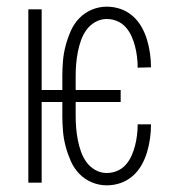

<svg xmlns="http://www.w3.org/2000/svg" viewBox="-20 -548 540 576"><path d="M300 8Q277 8 255.5 -1Q234 -10 218 -26.5Q202 -43 192.5 -64.5Q183 -86 177 -108.5Q171 -131 169 -154Q167 -177 167 -200V-242H105V0H65V-520H105V-278H167V-320Q167 -343 169 -366Q171 -389 177 -411.5Q183 -434 192.5 -455.5Q202 -477 218 -493.5Q234 -510 255.5 -519Q277 -528 300 -528Q322 -528 342 -521Q362 -514 378 -500Q394 -486 404.5 -467.5Q415 -449 421 -429Q427 -409 430 -388Q433 -367 433 -346L393 -345Q393 -362 391 -378Q389 -394 385 -409.5Q381 -425 374.5 -439.5Q368 -454 357.5 -466Q347 -478 332 -484.5Q317 -491 300 -491Q282 -491 266 -482Q250 -473 239.5 -458.5Q229 -444 223 -427Q217 -410 213.5 -392Q210 -374 208.5 -356Q207 -338 207 -320V-278H342V-242H207V-200Q207 -182 208.5 -164Q210 -146 213.5 -128Q217 -110 223 -93Q229 -76 239.5 -61.5Q250 -47 266 -38Q282 -29 300 -29Q317 -29 332 -35.5Q347 -42 357.5 -54Q368 -66 374.5 -80.5Q381 -95 385 -110.5Q389 -126 391 -142Q393 -158 393 -174V-175H433V-174Q433 -153 430 -132Q427 -111 421 -91Q415 -71 404.5 -52.5Q394 -34 378 -20Q362 -6 342 1Q322 8 300 8Z"/></svg>

Font: Iosevka Curly Extralight
Style: Regular
Weight: 200
Monospace: yes
Designer: Belleve Invis
Foundry: Belleve Invis
Version: Version 22.1.2; ttfautohint (v1.8.4)